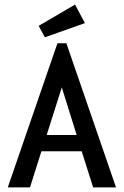

<svg xmlns="http://www.w3.org/2000/svg" viewBox="-20 -819 540 839"><path d="M387 0 337 -158H161L111 0H14L231 -630H270L487 0ZM250 -437 184 -229H315ZM176 -656 149 -706 308 -799 351 -718Z"/></svg>

Font: Inconsolata SemiBold
Style: Regular
Weight: 600
Monospace: yes
Designer: Raph Levien, Cyreal, Brenton Simpson
Foundry: Raph Levien, Cyreal, Google
Version: Version 3.100; ttfautohint (v1.8.4.7-5d5b)